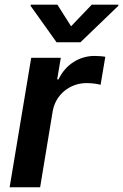

<svg xmlns="http://www.w3.org/2000/svg" viewBox="-20 -789 519 809"><path d="M221.9 -769.2H109.7L109 -764.2L218.4 -610.8H318.9L478.3 -764.2L479 -769.2H366.5L279.5 -678.3ZM20.6 0H149.1L202.1 -320.7C214.1 -389.9 274.1 -438.9 344.5 -438.9C366.8 -438.9 392.8 -435.4 403.8 -431.5L423.7 -549.7C411.2 -552.2 392.4 -553.3 377.8 -553.3C315.3 -553.3 256.4 -517.8 226.6 -454.5H220.9L236.2 -545.5H111.5Z"/></svg>

Font: TID UI Semi Bold
Style: Italic
Weight: 600
Italic angle: -9.39999°
Designer: The TID Project Authors
Foundry: Bakken & Bæck
Version: Version 1.001;hotconv 1.0.109;makeotfexe 2.5.65596